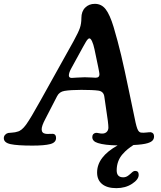

<svg xmlns="http://www.w3.org/2000/svg" viewBox="-34 -746 837 996"><path d="M262.2 -247.1 201.2 -128.9Q182.1 -93.3 182.1 -75.2Q182.1 -54.7 203.6 -51.8Q212.4 -50.8 224.6 -51.5Q236.8 -52.2 241.2 -51.8Q256.8 -49.8 256.8 -30.3Q256.8 -6.3 226.3 1.5Q195.8 9.3 134.3 9.3Q55.7 9.3 20.8 1.7Q-14.2 -5.9 -14.2 -29.3Q-14.2 -39.1 -7.8 -46.4Q-1.5 -53.7 8.3 -56.2Q13.2 -57.1 29.3 -58.1Q45.4 -59.1 56.2 -63Q78.1 -67.4 101.6 -99.9Q125 -132.3 175.8 -224.1L347.7 -532.7Q372.6 -578.1 380.4 -600.8Q388.2 -623.5 388.2 -652.3Q388.2 -687 408 -706.5Q427.7 -726.1 458 -726.1Q492.7 -726.1 514.4 -697.8Q536.1 -669.4 555.2 -606.4Q577.1 -532.7 594.5 -459.7Q611.8 -386.7 634.3 -277.6Q656.7 -168.5 664.6 -132.8Q674.3 -83 682.1 -70.3Q688.5 -59.1 698.2 -58.1Q710.4 -56.6 725.8 -58.6Q741.2 -60.5 748 -60.1Q765.1 -57.1 765.1 -38.6Q765.1 -25.4 757.3 -17.1Q749.5 -8.8 731.9 -3.4Q708.5 3.9 658.2 6.3Q641.1 17.6 628.2 28.1Q615.2 38.6 601.1 54.7Q586.9 70.8 579.1 92Q571.3 113.3 571.3 137.7Q571.3 173.8 605 173.8Q619.1 173.8 630.4 165.5Q641.6 157.2 650.1 148.9Q658.7 140.6 667.5 140.6Q685.5 140.6 685.5 161.1Q685.5 185.1 651.1 207.5Q616.7 230 569.8 230Q521.5 230 495.6 208.7Q469.7 187.5 469.7 148.9Q469.7 67.4 576.2 8.3Q509.3 7.3 474.1 -3.9Q444.8 -12.7 444.8 -34.7Q444.8 -53.2 462.4 -56.6Q468.3 -57.6 480 -54.9Q491.7 -52.2 499.5 -53.2Q512.7 -54.2 520.5 -62.7Q528.3 -71.3 528.3 -84.5Q528.3 -94.7 525.4 -119.1L507.3 -244.1Q503.9 -272 476.1 -275.9Q449.2 -279.8 387.7 -279.8Q333 -279.8 300.3 -274.4Q273.9 -270 262.2 -247.1ZM405.3 -345.2Q423.8 -345.2 440.4 -344Q457 -342.8 461.9 -342.8Q481.9 -342.8 481.9 -360.8Q481.9 -366.7 475.6 -397.5L456.1 -490.7Q450.7 -516.1 443.6 -531.5Q436.5 -546.9 429.7 -546.9Q427.7 -546.9 425.5 -545.7Q423.3 -544.4 420.7 -541.5Q418 -538.6 415.8 -535.4Q413.6 -532.2 410.6 -527.1Q407.7 -522 405.3 -517.8Q402.8 -513.7 399.2 -507.1Q395.5 -500.5 393.1 -496.1L336.4 -392.6Q323.2 -369.1 323.2 -354.5Q323.2 -341.8 338.4 -341.8Q339.8 -341.8 365.5 -343.5Q391.1 -345.2 405.3 -345.2Z"/></svg>

Font: Cooper* SemiBold
Style: Italic
Weight: 600
Italic angle: -7°
Designer: Owen Earl
Foundry: indestructible type*
Version: Version 0.001